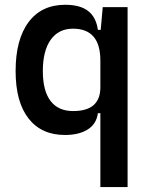

<svg xmlns="http://www.w3.org/2000/svg" viewBox="-20 -547 626 792"><path d="M248 9.8Q150.9 9.8 97.7 -58.3Q44.4 -126.5 44.4 -253.9Q44.4 -384.3 97.9 -455.8Q151.4 -527.3 249 -527.3Q310.5 -527.3 343.5 -501.7Q376.5 -476.1 383.8 -423.8H424.3L394 -296.9Q394 -363.3 365.7 -396Q337.4 -428.7 281.2 -428.7Q221.7 -428.7 189.2 -383.1Q156.7 -337.4 156.7 -253.9Q156.7 -172.4 188.5 -130.6Q220.2 -88.9 281.7 -88.9Q338.4 -88.9 366.2 -113.5Q394 -138.2 394 -187V-234.9L429.2 -80.1H383.8Q377.9 -35.6 341.8 -12.9Q305.7 9.8 248 9.8ZM394 224.6V-408.2L403.8 -517.6H506.3V224.6Z"/></svg>

Font: Cascadia Code Medium
Style: Regular
Weight: 500
Monospace: yes
Designer: Aaron Bell
Foundry: Saja Typeworks
Version: Version 2407.024